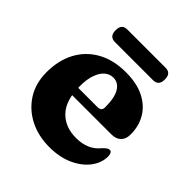

<svg xmlns="http://www.w3.org/2000/svg" viewBox="-178 -763 902 902"><g transform="rotate(45 273.0 -312.0)"><path d="M516 -299Q516 -268.5 499 -252Q482 -235.5 450.5 -235.5H146V-280H315Q341 -280 341 -304.5Q341 -369.5 321.8 -400.2Q302.5 -431 270.5 -431Q246 -431 227.2 -415Q208.5 -399 197.5 -367.8Q186.5 -336.5 186.5 -291Q186.5 -197 229.8 -151.5Q273 -106 346 -106Q385 -106 415.2 -119Q445.5 -132 467.5 -160Q479 -171 485.2 -175Q491.5 -179 497.5 -179Q506.5 -179 510.5 -170.5Q514.5 -162 514.5 -150Q513.5 -106.5 484.5 -69.2Q455.5 -32 404.8 -9.5Q354 13 288 13Q213.5 13 155.2 -17Q97 -47 63.2 -100.8Q29.5 -154.5 29.5 -227Q29.5 -305.5 61 -364.8Q92.5 -424 151.8 -457.2Q211 -490.5 294 -490.5Q366 -490.5 415.5 -465.8Q465 -441 490.5 -398Q516 -355 516 -299ZM119.5 -595.5Q119.5 -617.5 129 -627.2Q138.5 -637 156 -637H410.5Q428 -637 437.5 -627.2Q447 -617.5 447 -596Q447 -574 437.5 -564Q428 -554 410.5 -554H156Q138.5 -554 129 -564.2Q119.5 -574.5 119.5 -595.5Z"/></g></svg>

Font: Fraunces
Style: Bold
Weight: 700
Version: Version 1.000;[b76b70a41]